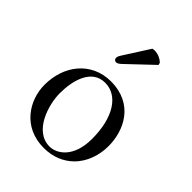

<svg xmlns="http://www.w3.org/2000/svg" viewBox="-194 -759 870 870"><g transform="rotate(45 241.0 -324.0)"><path d="M40 -195C40 -98 105 10 240 10C301 10 347 -12 380 -44C423 -86 442 -146 442 -204C442 -303 388 -419 242 -419C179 -419 128 -393 93 -352C58 -311 40 -255 40 -195ZM228 -396C310 -396 366 -311 366 -174C366 -54 299 -13 254 -13C155 -13 116 -144 116 -217C116 -300 142 -396 228 -396ZM270 -656 194 -537C186 -524 183 -520 183 -509C183 -502 190 -496 197 -496C204 -496 212 -500 227 -515L342 -624L339 -635C316 -657 290 -658 284 -658C279 -658 273 -657 270 -656Z"/></g></svg>

Font: Libertinus Serif Display
Style: Regular
Weight: 400
Designer: Philipp H. Poll, Khaled Hosny
Foundry: Caleb Maclennan
Version: Version 7.050;RELEASE